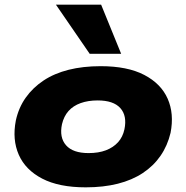

<svg xmlns="http://www.w3.org/2000/svg" viewBox="-20 -793 800 824"><path d="M348 11Q233 11 161 -26.5Q89 -64 60.5 -129Q32 -194 48 -276Q60 -331 90.5 -374Q121 -417 167 -447.5Q213 -478 274.5 -493.5Q336 -509 412 -509Q527 -509 599 -471.5Q671 -434 699.5 -369.5Q728 -305 712 -223Q699 -168 669 -124.5Q639 -81 593 -50.5Q547 -20 485.5 -4.5Q424 11 348 11ZM360 -136Q403 -136 434.5 -148Q466 -160 486.5 -182.5Q507 -205 514 -238Q526 -296 496.5 -329Q467 -362 399 -362Q358 -362 326 -350.5Q294 -339 274 -316.5Q254 -294 246 -260Q234 -203 263.5 -169.5Q293 -136 360 -136ZM365 -562 220 -773H414L500 -562Z"/></svg>

Font: Nunito Sans 10pt Expanded Black
Style: Italic
Weight: 900
Width: 7
Italic angle: -9°
Designer: Vernon Adams
Foundry: Vernon Adams
Version: Version 3.101;gftools[0.9.27]